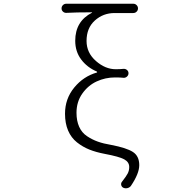

<svg xmlns="http://www.w3.org/2000/svg" viewBox="-20 -813 1040 1028"><path d="M680.7 182.6Q673.8 191.4 662.1 194.3Q658.2 195.3 654.3 195.3Q647.5 195.3 640.6 192.4Q630.9 187.5 628.9 177.2Q627 167 633.8 159.2Q655.3 131.8 663.6 116.2Q671.9 100.6 671.9 81.1Q671.9 54.7 645 40Q618.2 25.4 540 10.7Q494.1 2 458.5 -12.2Q422.9 -26.4 392.1 -50.8Q361.3 -75.2 344.7 -113.8Q328.1 -152.3 328.1 -204.1Q328.1 -284.2 377.4 -344.2Q426.8 -404.3 499 -424.8Q500 -424.8 500 -426.8Q500 -428.7 499 -429.7Q446.3 -452.1 414.6 -494.6Q382.8 -537.1 382.8 -594.7Q382.8 -699.2 472.7 -745.1Q473.6 -745.1 473.1 -746.1Q472.7 -747.1 471.7 -747.1Q386.7 -747.1 334 -744.1Q324.2 -744.1 316.9 -751Q309.6 -757.8 309.6 -768.1Q309.6 -778.3 316.9 -785.6Q324.2 -793 335 -793H693.4Q704.1 -793 711.4 -785.6Q718.8 -778.3 718.8 -768.1Q718.8 -757.8 711.4 -750.5Q704.1 -743.2 693.4 -743.2H593.8Q532.2 -743.2 487.8 -703.1Q443.4 -663.1 443.4 -593.8Q443.4 -530.3 493.7 -486.3Q543.9 -442.4 599.6 -442.4Q624 -442.4 640.6 -444.3Q651.4 -445.3 659.7 -438.5Q668 -431.6 668 -420.9Q668 -410.2 659.7 -402.8Q651.4 -395.5 640.6 -396.5Q626 -398.4 595.7 -398.4Q543.9 -398.4 497.6 -377Q451.2 -355.5 420.4 -311.5Q389.6 -267.6 389.6 -209Q389.6 -166 403.8 -134.3Q418 -102.5 445.8 -84Q473.6 -65.4 503.9 -54.7Q534.2 -43.9 575.2 -37.1Q657.2 -21.5 691.4 0.5Q725.6 22.5 725.6 71.3Q725.6 116.2 680.7 182.6Z"/></svg>

Font: Gen Jyuu Gothic L Monospace Light
Style: Regular
Weight: 300
Designer: [Source Han Sans]
Ryoko NISHIZUKA  (kana & ideographs); Paul D. Hunt (Latin, Greek & Cyrillic); Wenlong ZHANG  (bopomofo
Version: Version 1.002.20150607